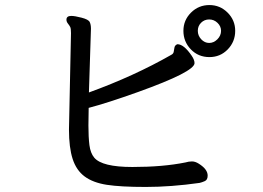

<svg xmlns="http://www.w3.org/2000/svg" viewBox="-20 -742 1040 760"><path d="M855 -620Q855 -638 841 -651.5Q827 -665 808 -665Q789 -665 776 -652Q763 -639 763 -620Q763 -601 776.5 -586.5Q790 -572 808 -572Q826 -572 840.5 -586.5Q855 -601 855 -620ZM253 -229 261 -611Q261 -629 258 -635Q255 -641 249 -648.5Q243 -656 243 -664Q243 -679 262 -679Q276 -679 303 -672Q330 -665 335 -655Q340 -645 340 -628L332 -376Q511 -441 658 -525Q666 -529 667.5 -536.5Q669 -544 670.5 -553.5Q672 -563 682 -567Q708 -567 739 -521Q750 -505 750 -492Q750 -458 527 -378Q404 -334 331 -315L330 -245Q330 -199 334 -167.5Q338 -136 353 -118Q384 -81 504 -81Q625 -81 714 -99Q727 -103 740 -103Q753 -103 767 -94Q802 -72 802 -47Q802 -30 790.5 -25Q779 -20 770 -18Q657 -2 557 -2Q457 -2 402.5 -10.5Q348 -19 315 -43.5Q282 -68 267.5 -113Q253 -158 253 -229ZM809 -516Q765 -516 735.5 -546.5Q706 -577 706 -620Q706 -662 736 -692Q766 -722 809 -722Q851 -722 881 -692Q911 -662 911 -620Q911 -577 881.5 -546.5Q852 -516 809 -516Z"/></svg>

Font: ToneOZ-Pinyin-WenKai-Medium
Style: Medium
Weight: 700
Designer: Fontworks Inc.
Foundry: ToneOZ
Version: Version 0.240331